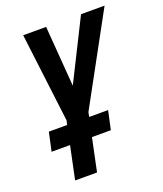

<svg xmlns="http://www.w3.org/2000/svg" viewBox="-133 -802 754 889"><g transform="rotate(-20 244.0 -357.0)"><path d="M83 0 117 -162H26L46 -254H136L141 -275L87 -714H200L223 -416L372 -714H488L249 -276L245 -254H338L318 -162H225L191 0Z"/></g></svg>

Font: Noto Sans ExtraCondensed SemiBold
Style: Italic
Weight: 600
Width: 2
Italic angle: -12°
Designer: Monotype Design Team
Foundry: Monotype Imaging Inc.
Version: Version 2.013; ttfautohint (v1.8.4.7-5d5b)